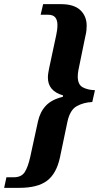

<svg xmlns="http://www.w3.org/2000/svg" viewBox="-71 -781 478 926"><path d="M-51 125 -40 74H-5Q32 74 48 49.5Q64 25 75 -25L112 -195Q122 -241 150 -271Q178 -301 232 -314L233 -321Q160 -342 160 -407Q160 -419 162 -430Q164 -441 166 -452L200 -611Q206 -637 206 -661Q206 -684 195.5 -697Q185 -710 160 -710H125L137 -761H223Q286 -761 316.5 -732Q347 -703 347 -657Q347 -647 346 -635.5Q345 -624 340 -603L307 -442Q304 -425 304 -412Q304 -373 328 -360Q352 -347 387 -346L374 -289Q331 -287 298.5 -268.5Q266 -250 254 -193L218 -21Q201 57 155.5 91Q110 125 22 125Z"/></svg>

Font: Noto Serif Condensed
Style: Bold Italic
Weight: 700
Width: 3
Italic angle: -12°
Designer: Monotype Design Team
Foundry: Monotype Imaging Inc.
Version: Version 2.014